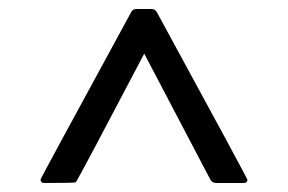

<svg xmlns="http://www.w3.org/2000/svg" viewBox="-20 -754 640 426"><path d="M520 -348H460Q451 -348 447 -355L300 -635Q151 -351 148 -349.5Q145 -348 79 -348Q70 -348 70 -356Q70 -358 271 -727Q274 -734 283 -734H316Q324 -734 328 -727Q529 -358 529 -355Q529 -348 520 -348Z"/></svg>

Font: YamahaIndonesia935. App
Style: Regular
Weight: 400
Designer: Dalton Maag Ltd
Foundry: Dalton Maag Ltd
Version: Version 1.002; January 01, 2024; Regular/Italic